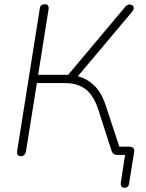

<svg xmlns="http://www.w3.org/2000/svg" viewBox="-20 -731 689 906"><path d="M567 155Q559 155 554 149.5Q549 144 550 132L573 -19L589 0H531Q524 0 517 -4.5Q510 -9 507 -18L445 -210Q423 -280 384.5 -309.5Q346 -339 287 -339H154L103 -19Q101 -7 95 -0.5Q89 6 78 6Q68 6 63.5 -0.5Q59 -7 61 -19L168 -692Q170 -703 176 -707Q182 -711 192 -711Q202 -711 206.5 -704.5Q211 -698 209 -686L160 -378H306L289 -363L572 -700Q578 -707 585 -709Q592 -711 598 -709Q604 -707 608 -702.5Q612 -698 611 -691Q610 -684 603 -675L337 -359L316 -376Q372 -372 414 -337Q456 -302 477 -239L549 -21L524 -39H589Q602 -39 608.5 -33Q615 -27 613 -13L589 135Q588 145 582.5 150Q577 155 567 155Z"/></svg>

Font: Nunito ExtraLight
Style: Italic
Weight: 200
Italic angle: -9°
Designer: Vernon Adams
Foundry: Vernon Adams
Version: Version 3.602